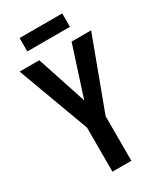

<svg xmlns="http://www.w3.org/2000/svg" viewBox="-215 -950 873 1030"><g transform="rotate(-30 221.5 -435.0)"><path d="M223 -407 322 -714H443L280 -276V0H163V-273L0 -714H122ZM354 -870V-787H90V-870Z"/></g></svg>

Font: Noto Sans ExtraCondensed SemiBold
Style: Regular
Weight: 600
Width: 2
Designer: Monotype Design Team
Foundry: Monotype Imaging Inc.
Version: Version 2.013; ttfautohint (v1.8.4.7-5d5b)